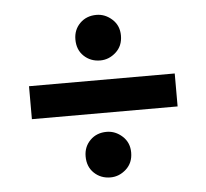

<svg xmlns="http://www.w3.org/2000/svg" viewBox="-43 -668 636 592"><g transform="rotate(-5 275.5 -371.5)"><path d="M50 -320V-422H501V-320ZM276 -482Q246 -482 225.5 -501.5Q205 -521 205 -553Q205 -583 225 -603Q245 -623 276 -623Q303 -623 324.5 -603.5Q346 -584 346 -553Q346 -521 324.5 -501.5Q303 -482 276 -482ZM276 -120Q246 -120 225.5 -139.5Q205 -159 205 -191Q205 -221 225 -241Q245 -261 276 -261Q303 -261 324.5 -241.5Q346 -222 346 -191Q346 -159 324.5 -139.5Q303 -120 276 -120Z"/></g></svg>

Font: Instrument Sans SemiCondensed
Style: Bold
Weight: 700
Width: 4
Designer: Rodrigo Fuenzalida
Foundry: fragTYPE
Version: Version 1.000;gftools[0.9.28]